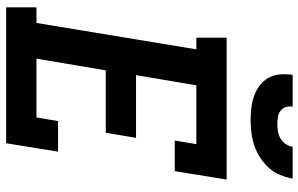

<svg xmlns="http://www.w3.org/2000/svg" viewBox="-198 -798 995 640"><g transform="rotate(90 300.0 -477.5)"><path d="M4 0V-101H56L144 -634H105V-735H578L550 -562H448L460 -634H264L230 -433H439L422 -332H214L175 -101H371L383 -173H485L457 0ZM379 -815Q358 -815 337.5 -817.5Q317 -820 298 -827Q279 -834 263.5 -846Q248 -858 238.5 -875.5Q229 -893 227.5 -913.5Q226 -934 229 -955H335Q333 -943 336.5 -932Q340 -921 349 -914.5Q358 -908 370 -906Q382 -904 393 -904Q406 -904 418 -906Q430 -908 441 -914.5Q452 -921 459.5 -932Q467 -943 469 -955H575Q571 -934 562.5 -913Q554 -892 539 -875.5Q524 -859 504.5 -846.5Q485 -834 464 -827Q443 -820 421.5 -817.5Q400 -815 379 -815Z"/></g></svg>

Font: Iosevka Slab Extended Oblique
Style: Bold
Weight: 700
Width: 7
Italic angle: -9°
Monospace: yes
Designer: Belleve Invis
Foundry: Belleve Invis
Version: Version 11.1.1; ttfautohint (v1.8.3)